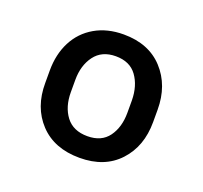

<svg xmlns="http://www.w3.org/2000/svg" viewBox="-78 -811 594 562"><g transform="rotate(20 219.0 -530.0)"><path d="M51.3 -509.8V-548.3Q51.3 -599.1 71.5 -638.4Q91.8 -677.7 129.9 -699.7Q168 -721.7 219.2 -721.7Q297.4 -721.7 342.3 -672.9Q387.2 -624 387.2 -548.3V-509.8Q387.2 -434.1 342.5 -386Q297.9 -337.9 220.2 -337.9Q141.1 -337.9 95.9 -386Q50.8 -434.1 51.3 -509.8ZM130.9 -548.3V-509.8Q130.9 -464.4 153.3 -434.8Q175.8 -405.3 220.2 -405.3Q263.7 -405.3 285.4 -434.8Q307.1 -464.4 307.1 -509.8V-548.3Q306.6 -593.8 284.9 -623.8Q263.2 -653.8 219.2 -653.8Q175.8 -653.8 153.3 -623.5Q130.9 -593.3 130.9 -548.3Z"/></g></svg>

Font: V-Inter
Style: Regular-375
Weight: 375
Designer: Rasmus Andersson
Foundry: rsms
Version: Version 4.000;git-4146feb